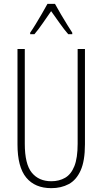

<svg xmlns="http://www.w3.org/2000/svg" viewBox="-20 -969 533 999"><path d="M422 -218Q422 -132 399.5 -82Q377 -32 337.5 -11Q298 10 247 10Q162 10 116.5 -45Q71 -100 71 -218V-714H109V-221Q109 -115 145.5 -70.5Q182 -26 247 -26Q288 -26 319 -44Q350 -62 367 -104.5Q384 -147 384 -221V-714H422ZM266 -949Q279 -925 297 -894.5Q315 -864 331.5 -837.5Q348 -811 356 -799V-791H335Q314 -815 290.5 -848.5Q267 -882 246 -911Q227 -884 203 -849Q179 -814 159 -791H137V-799Q149 -816 165.5 -843Q182 -870 198.5 -898.5Q215 -927 227 -949Z"/></svg>

Font: Noto Sans Devanagari ExtraCondensed ExtraLight
Style: Regular
Weight: 200
Width: 2
Designer: Jelle Bosma - Monotype Design Team
Foundry: Monotype Imaging Inc.
Version: Version 2.004; ttfautohint (v1.8.4.7-5d5b)